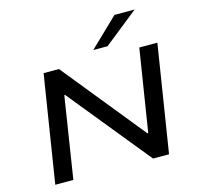

<svg xmlns="http://www.w3.org/2000/svg" viewBox="-130 -1084 1258 1221"><g transform="rotate(-15 499.0 -473.0)"><path d="M85 0 197 -705H298L736 -164H741L827 -705H946L834 0H729L293 -536H288L204 0ZM540 -765 728 -946H861L634 -765Z"/></g></svg>

Font: Nunito Sans 7pt Expanded SemiBold
Style: Italic
Weight: 600
Width: 7
Italic angle: -9°
Designer: Vernon Adams
Foundry: Vernon Adams
Version: Version 3.101;gftools[0.9.27]